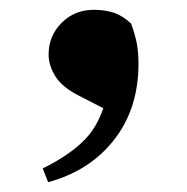

<svg xmlns="http://www.w3.org/2000/svg" viewBox="-20 -182 380 391"><path d="M78 189 67 161Q122 134 153.5 101.5Q185 69 198 11L211 49L139 12Q106 -5 92.5 -27Q79 -49 79 -71Q79 -109 105.5 -135.5Q132 -162 171 -162Q194 -162 212 -156Q230 -150 247 -134Q255 -112 258.5 -94Q262 -76 262 -52Q262 39 212.5 102.5Q163 166 78 189Z"/></svg>

Font: Noto Serif JP Black
Style: Regular
Weight: 900
Designer: Ryoko NISHIZUKA 西塚涼子 (kana & ideographs); Frank Grießhammer (Latin, Greek & Cyrillic); Wenlong ZHANG 张文龙 (bopomofo); San
Foundry: Adobe
Version: Version 2.003-H1;hotconv 1.1.1;makeotfexe 2.6.0